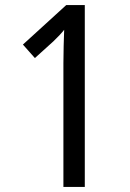

<svg xmlns="http://www.w3.org/2000/svg" viewBox="-20 -785 512 754"><path d="M313 -51H229V-537Q229 -572 230 -605Q231 -638 232 -668Q219 -651 190 -623L117 -557L70 -610L240 -765H313Z"/></svg>

Font: Noto Sans Tamil UI Condensed
Style: Regular
Weight: 400
Width: 3
Designer: Jelle Bosma - Monotype Design Team
Foundry: Monotype Imaging Inc.
Version: Version 2.004; ttfautohint (v1.8.4.7-5d5b)